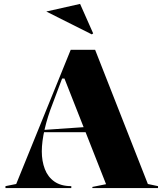

<svg xmlns="http://www.w3.org/2000/svg" viewBox="-20 -963 837 983"><path d="M8 0V-10L63 -21L342 -708H467L737 -21L789 -10V0H453V-6L523 -20L310 -561H298L251 -436Q223 -365 208.5 -301Q194 -237 194 -188Q194 -138 209.5 -97.5Q225 -57 258.5 -33.5Q292 -10 345 -10V0ZM177 -286V-296L424 -313V-286ZM450 -787 217 -904 390 -943 457 -792Z"/></svg>

Font: Kalnia Thin SemiBold
Style: Regular
Weight: 600
Version: Version 1.105